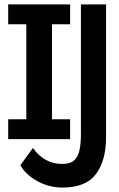

<svg xmlns="http://www.w3.org/2000/svg" viewBox="-20 -805 540 869"><path d="M346.2 -197.3V-785.2H460V-184.1Q460 -78.1 414.3 -17.1Q368.7 43.9 262.2 43.9Q202.1 43.9 149.2 14.9Q96.2 -14.2 72.3 -57.1L128.9 -135.3Q180.7 -63 261.7 -63Q298.8 -63 316.7 -80.1Q334.5 -97.2 340.3 -127.4Q346.2 -157.7 346.2 -197.3ZM17.1 -695.3V-785.2H297.4V-695.3H215.3V-265.1H297.4V-175.3H17.1V-265.1H99.1V-695.3Z"/></svg>

Font: BIZ UDGothic
Style: Bold
Weight: 700
Monospace: yes
Designer: TypeBank Co., Ltd.
Foundry: Morisawa Inc.
Version: Version 1.05